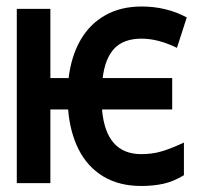

<svg xmlns="http://www.w3.org/2000/svg" viewBox="-20 -578 640 606"><path d="M195 -232.5H139V0H33V-550H139V-331.5H196.5Q205 -401 234.2 -451.8Q263.5 -502.5 312.5 -530Q361.5 -557.5 427 -557.5Q505 -557.5 569.5 -523L538.5 -427Q479 -456 427 -456Q370.5 -456 341 -425Q311.5 -394 304 -331.5H523.5V-232.5H302Q314 -91.5 426 -91.5Q460 -91.5 489.2 -100Q518.5 -108.5 560.5 -128V-25Q528.5 -5.5 496.5 1.8Q464.5 9 426 9Q356 9 306.2 -21Q256.5 -51 228.8 -105.2Q201 -159.5 195 -232.5Z"/></svg>

Font: JuliaMono Medium
Style: Regular
Weight: 500
Monospace: yes
Designer: cormullion
Foundry: corm
Version: Version 0.054; ttfautohint (v1.8.4)